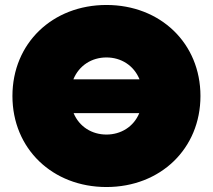

<svg xmlns="http://www.w3.org/2000/svg" viewBox="-20 -736 856 772"><path d="M408 16C625 16 786 -138 786 -350C786 -562 625 -716 408 -716C191 -716 30 -562 30 -350C30 -138 191 16 408 16ZM408 -195C350 -195 299 -226 276 -281H540C517 -226 466 -195 408 -195ZM275 -417C298 -473 349 -505 408 -505C467 -505 518 -473 541 -417Z"/></svg>

Font: Chess Sans Black
Style: Regular
Weight: 900
Designer: Wolf Bōese
Foundry: Wolf Bōese
Version: Version 7.223;Glyphs 3.3 (3306)